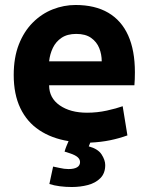

<svg xmlns="http://www.w3.org/2000/svg" viewBox="-20 -560 600 770"><path d="M268 190Q243 190 220 187Q197 184 178 178L193 108Q200 109 219 113.5Q238 118 255 118Q277 118 289 111Q301 104 301 90Q301 79 291.5 70.5Q282 62 261 55L239 48Q242 37 246.5 26Q251 15 255 6Q187 -5 137.5 -38Q88 -71 61.5 -126.5Q35 -182 35 -259Q35 -329 55.5 -381.5Q76 -434 111.5 -469.5Q147 -505 191.5 -522.5Q236 -540 283 -540Q361 -540 414 -509Q467 -478 494 -418Q521 -358 521 -270Q521 -257 520.5 -242.5Q520 -228 519 -218H177Q177 -167 219.5 -137.5Q262 -108 329 -108Q370 -108 408.5 -116.5Q447 -125 472 -134L491 -17Q458 -5 421.5 2.5Q385 10 342 12Q340 16 339 19.5Q338 23 336 27Q373 37 387.5 59.5Q402 82 402 102Q402 135 382.5 154.5Q363 174 332.5 182Q302 190 268 190ZM177 -314H388Q388 -342 378 -367Q368 -392 345.5 -408Q323 -424 286 -424Q250 -424 227 -408.5Q204 -393 192 -368Q180 -343 177 -314Z"/></svg>

Font: Ubuntu Sans Mono
Style: Regular
Weight: 400
Monospace: yes
Designer: Dalton Maag Ltd
Foundry: Dalton Maag Ltd
Version: Version 1.006